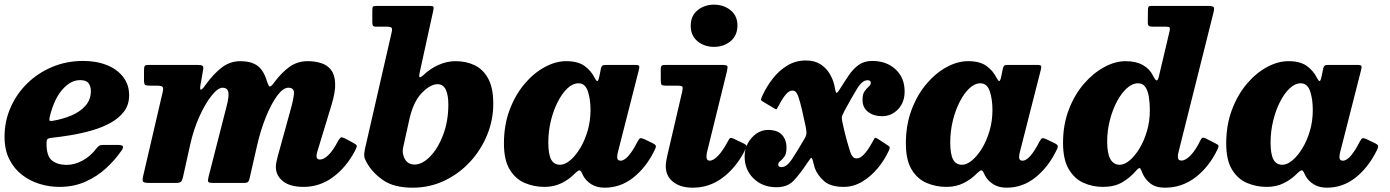

<svg xmlns="http://www.w3.org/2000/svg" viewBox="-31 -806 6124 846"><path d="M-11 -203.5Q-11 -271.5 15.5 -332Q42 -392.5 89 -438.5Q136 -484.5 199 -511Q262 -537.5 335.5 -537.5Q394.5 -537.5 440.2 -519Q486 -500.5 512 -466.5Q538 -432.5 538 -386Q538 -344.5 515.5 -314.8Q493 -285 455.8 -264.5Q418.5 -244 372.8 -231Q327 -218 279.8 -210.2Q232.5 -202.5 191 -198Q180.5 -196.5 177.2 -192Q174 -187.5 174 -175Q173.5 -119.5 197.2 -99.5Q221 -79.5 263.5 -79.5Q297.5 -79.5 332.8 -98.5Q368 -117.5 394.5 -152.5Q400.5 -160 405.8 -163.8Q411 -167.5 425.5 -167.5H486Q506 -167.5 510 -162Q514 -156.5 504.5 -142.5Q476.5 -102 437.2 -65.5Q398 -29 346.2 -5.8Q294.5 17.5 230.5 17.5Q186.5 17.5 143.8 4.5Q101 -8.5 66 -35.5Q31 -62.5 10 -104.2Q-11 -146 -11 -203.5ZM200.5 -273.5Q245.5 -281 283.8 -297.2Q322 -313.5 345.5 -340Q369 -366.5 369.5 -405Q369.5 -424.5 359.5 -438.8Q349.5 -453 321.5 -453Q281 -453 244.8 -412.5Q208.5 -372 189 -295Q185.5 -281 187 -276.2Q188.5 -271.5 200.5 -273.5Z M625 -520H836.5Q853.5 -520 860.2 -516.8Q867 -513.5 864 -498L852.5 -432.5Q845 -390 873.5 -430.5Q909.5 -480.5 946.2 -508.5Q983 -536.5 1028 -536.5Q1075 -536.5 1102.8 -516.8Q1130.5 -497 1145 -448.5Q1152.5 -425.5 1158 -424.8Q1163.5 -424 1176.5 -442Q1211.5 -488.5 1246.2 -512.5Q1281 -536.5 1324.5 -536.5Q1356.5 -536.5 1383.8 -528Q1411 -519.5 1427.5 -498.2Q1444 -477 1445.8 -438.8Q1447.5 -400.5 1429 -341L1367.5 -139Q1363.5 -125.5 1363.5 -118.5Q1363.5 -103 1379 -103Q1395.5 -103 1416.5 -123.2Q1437.5 -143.5 1459.5 -186.5Q1468 -199.5 1472 -200.8Q1476 -202 1489 -196L1521 -179Q1539 -170 1540.8 -164.5Q1542.5 -159 1532.5 -140Q1494 -68 1435.8 -25.2Q1377.5 17.5 1306.5 17.5Q1247 17.5 1215.8 -7.5Q1184.5 -32.5 1184.5 -70.5Q1184.5 -82 1187.2 -94Q1190 -106 1192.5 -116L1247.5 -315.5Q1262.5 -367.5 1264.2 -393.5Q1266 -419.5 1239.5 -419.5Q1216 -419.5 1189.8 -383.5Q1163.5 -347.5 1140.2 -289.5Q1117 -231.5 1102 -166L1069 -21Q1066.5 -9.5 1062.2 -4.8Q1058 0 1044 0H908.5Q889 0 886.5 -5.2Q884 -10.5 888 -27L967 -336Q979.5 -383 974.8 -401.2Q970 -419.5 950 -419.5Q929 -419.5 901 -384.2Q873 -349 847.2 -291.8Q821.5 -234.5 807 -168.5L775 -24.5Q772 -11.5 766.8 -5.8Q761.5 0 745 0H627.5Q602.5 0 599 -6.2Q595.5 -12.5 600 -31.5L686 -401Q690 -418 685.2 -423.2Q680.5 -428.5 658.5 -428.5H631Q613.5 -428.5 608.5 -432Q603.5 -435.5 603.5 -453V-495Q603.5 -510.5 606.5 -515.2Q609.5 -520 625 -520Z M1577 -149.5 1694.5 -662.5Q1698 -677.5 1694.8 -683Q1691.5 -688.5 1671 -688.5H1625.5Q1614.5 -688.5 1612 -693Q1609.5 -697.5 1609.5 -708.5V-760.5Q1609.5 -772.5 1612.2 -776.2Q1615 -780 1626.5 -780H1860.5Q1876 -780 1878.5 -776.5Q1881 -773 1878 -759L1819 -490Q1815 -472.5 1817.2 -467Q1819.5 -461.5 1835 -475.5Q1863 -502.5 1900.2 -519.5Q1937.5 -536.5 1976.5 -536.5Q2023 -536.5 2060.5 -518.5Q2098 -500.5 2120.2 -459.5Q2142.5 -418.5 2142.5 -348.5Q2142.5 -277 2115.2 -210.8Q2088 -144.5 2039.5 -92.2Q1991 -40 1926.5 -9.5Q1862 21 1787.5 21Q1705 21 1657.5 -11.8Q1610 -44.5 1585 -89.5Q1575.5 -106 1574 -117.2Q1572.5 -128.5 1577 -149.5ZM1745.5 -125Q1756 -81 1796 -81Q1829.5 -81 1864 -116.2Q1898.5 -151.5 1921.5 -211.5Q1944.5 -271.5 1944.5 -346Q1944.5 -387 1933.2 -411Q1922 -435 1897 -435Q1865 -435 1827.2 -396Q1789.5 -357 1772 -277L1746 -159Q1741.5 -140 1745.5 -125Z M2851.5 -140.5Q2815.5 -68 2759.5 -23.5Q2703.5 21 2633 21Q2598.5 21 2574.5 5.8Q2550.5 -9.5 2538.5 -32Q2535.5 -39 2533.2 -43Q2531 -47 2529.5 -50Q2524.5 -57 2519.5 -55Q2514.5 -53 2504 -43.5Q2477 -15.5 2443.2 1Q2409.5 17.5 2368.5 17.5Q2322 17.5 2281.2 0.2Q2240.5 -17 2215 -58.8Q2189.5 -100.5 2189.5 -174Q2189.5 -254.5 2214.2 -321Q2239 -387.5 2279.8 -435.8Q2320.5 -484 2368.8 -510.2Q2417 -536.5 2464 -536.5Q2514.5 -536.5 2543.8 -516Q2573 -495.5 2589.5 -462.5Q2596 -450 2600.5 -448.8Q2605 -447.5 2609.5 -468L2617 -505Q2619 -513 2623 -516.5Q2627 -520 2639.5 -520H2765.5Q2782.5 -520 2785 -515.8Q2787.5 -511.5 2784 -498L2691 -133Q2688.5 -122.5 2688.5 -113.5Q2688.5 -98 2703.5 -98Q2720 -98 2739 -120.2Q2758 -142.5 2777.5 -181Q2785 -195 2790 -196.8Q2795 -198.5 2807.5 -193L2842 -176.5Q2857 -169.5 2858.8 -163.5Q2860.5 -157.5 2851.5 -140.5ZM2571 -321.5Q2571 -368.5 2559.2 -403.8Q2547.5 -439 2518 -439Q2493 -439 2469.5 -417Q2446 -395 2426.8 -357.5Q2407.5 -320 2396.2 -273.5Q2385 -227 2385 -178.5Q2385 -126.5 2397.5 -103.2Q2410 -80 2437 -80Q2458 -80 2481.2 -99.5Q2504.5 -119 2525 -152.5Q2545.5 -186 2558.2 -229.5Q2571 -273 2571 -321.5Z M3012.5 -692.5Q3012.5 -736.5 3042.8 -761Q3073 -785.5 3115 -785.5Q3157.5 -785.5 3188 -761Q3218.5 -736.5 3218.5 -692.5Q3217.5 -648.5 3187.5 -624Q3157.5 -599.5 3115 -599.5Q3073 -599.5 3042.8 -624Q3012.5 -648.5 3012.5 -692.5ZM3172 -491.5 3084 -134.5Q3082 -125 3082 -115Q3082 -98 3096.5 -98Q3112 -98 3132.8 -119.5Q3153.5 -141 3173.5 -178.5Q3181 -193 3185.2 -197Q3189.5 -201 3205.5 -193L3246.5 -173.5Q3261 -166.5 3258 -158.5Q3255 -150.5 3248 -137Q3209 -64 3151.2 -21.5Q3093.5 21 3021.5 21Q2967 21 2934.8 -4.8Q2902.5 -30.5 2902.5 -73Q2902.5 -84.5 2905.2 -100Q2908 -115.5 2910.5 -125.5L2975 -402.5Q2978.5 -419 2975.8 -423.8Q2973 -428.5 2953.5 -428.5H2903Q2888 -428.5 2884.2 -432.5Q2880.5 -436.5 2880.5 -452V-500.5Q2880.5 -514 2885.2 -517Q2890 -520 2902.5 -520H3147Q3170.5 -520 3173.5 -515.5Q3176.5 -511 3172 -491.5Z M3250 -117Q3250 -149 3264.5 -175.2Q3279 -201.5 3302.2 -217.5Q3325.5 -233.5 3353 -233.5Q3394.5 -233.5 3414.5 -212Q3434.5 -190.5 3434.5 -155Q3434.5 -129 3425.5 -116.2Q3416.5 -103.5 3407.2 -96.5Q3398 -89.5 3398 -80.5Q3398 -69.5 3412.5 -69.5Q3435 -69.5 3457.5 -103Q3480 -136.5 3514 -195Q3522.5 -210 3522.5 -220.2Q3522.5 -230.5 3518.5 -250.5Q3511 -286.5 3503 -321Q3495 -355.5 3486.5 -380.5Q3484 -388.5 3478 -397.8Q3472 -407 3460.5 -407Q3446 -407 3431.2 -389.5Q3416.5 -372 3399.5 -339.5Q3394 -329 3391.8 -325.8Q3389.5 -322.5 3379.5 -329L3331 -358Q3321 -364 3322 -368.5Q3323 -373 3328 -384Q3346.5 -424.5 3374.2 -460Q3402 -495.5 3438.5 -517.5Q3475 -539.5 3519.5 -539.5Q3558.5 -539.5 3584 -523Q3609.5 -506.5 3624 -482.2Q3638.5 -458 3644.5 -434Q3645.5 -430.5 3646.8 -423.2Q3648 -416 3649 -411.5Q3652.5 -394.5 3656.8 -397Q3661 -399.5 3668 -411Q3689.5 -445.5 3709 -474.2Q3728.5 -503 3752.8 -520.2Q3777 -537.5 3812.5 -537.5Q3875 -537.5 3915 -500.5Q3955 -463.5 3955 -403Q3955 -354.5 3925.8 -324.2Q3896.5 -294 3855.5 -294Q3819 -294 3794.2 -312.8Q3769.5 -331.5 3769.5 -366Q3769.5 -391.5 3778.8 -404.2Q3788 -417 3797 -424.5Q3806 -432 3806 -441Q3806 -452.5 3791.5 -452.5Q3768.5 -452.5 3746 -416Q3723.5 -379.5 3690.5 -318.5Q3683 -304.5 3679.8 -296.5Q3676.5 -288.5 3680.5 -269.5Q3688 -233 3697 -199.2Q3706 -165.5 3717 -132Q3720 -124 3726.2 -116Q3732.5 -108 3744 -108Q3760.5 -108 3778.2 -128.2Q3796 -148.5 3812.5 -179Q3819.5 -191.5 3822.5 -196.8Q3825.5 -202 3838 -193.5L3877 -168Q3887 -162 3889 -158.5Q3891 -155 3885.5 -142.5Q3867 -101.5 3836.5 -64.8Q3806 -28 3767.5 -5.2Q3729 17.5 3686.5 17.5Q3629 17.5 3600 -8Q3571 -33.5 3559 -66Q3556.5 -75 3555 -81.2Q3553.5 -87.5 3550.5 -98.5Q3545 -114 3541.8 -110Q3538.5 -106 3527 -89.5Q3494 -39.5 3466.2 -10.2Q3438.5 19 3390.5 19Q3329 19 3289.5 -19.5Q3250 -58 3250 -117Z M4622.5 -140.5Q4586.5 -68 4530.5 -23.5Q4474.5 21 4404 21Q4369.5 21 4345.5 5.8Q4321.5 -9.5 4309.5 -32Q4306.5 -39 4304.2 -43Q4302 -47 4300.5 -50Q4295.5 -57 4290.5 -55Q4285.5 -53 4275 -43.5Q4248 -15.5 4214.2 1Q4180.5 17.5 4139.5 17.5Q4093 17.5 4052.2 0.2Q4011.5 -17 3986 -58.8Q3960.5 -100.5 3960.5 -174Q3960.5 -254.5 3985.2 -321Q4010 -387.5 4050.8 -435.8Q4091.5 -484 4139.8 -510.2Q4188 -536.5 4235 -536.5Q4285.5 -536.5 4314.8 -516Q4344 -495.5 4360.5 -462.5Q4367 -450 4371.5 -448.8Q4376 -447.5 4380.5 -468L4388 -505Q4390 -513 4394 -516.5Q4398 -520 4410.5 -520H4536.5Q4553.5 -520 4556 -515.8Q4558.5 -511.5 4555 -498L4462 -133Q4459.5 -122.5 4459.5 -113.5Q4459.5 -98 4474.5 -98Q4491 -98 4510 -120.2Q4529 -142.5 4548.5 -181Q4556 -195 4561 -196.8Q4566 -198.5 4578.5 -193L4613 -176.5Q4628 -169.5 4629.8 -163.5Q4631.5 -157.5 4622.5 -140.5ZM4342 -321.5Q4342 -368.5 4330.2 -403.8Q4318.5 -439 4289 -439Q4264 -439 4240.5 -417Q4217 -395 4197.8 -357.5Q4178.5 -320 4167.2 -273.5Q4156 -227 4156 -178.5Q4156 -126.5 4168.5 -103.2Q4181 -80 4208 -80Q4229 -80 4252.2 -99.5Q4275.5 -119 4296 -152.5Q4316.5 -186 4329.2 -229.5Q4342 -273 4342 -321.5Z M5333.5 -147.5Q5296 -70 5236.5 -24.5Q5177 21 5102 21Q5061.5 21 5037.5 2.2Q5013.5 -16.5 5002 -45Q4998.5 -55 4995 -61Q4990.5 -72 4976 -55Q4947.5 -22 4913 -2.2Q4878.5 17.5 4829 17.5Q4783 17.5 4743 -0.5Q4703 -18.5 4678 -60.8Q4653 -103 4653 -176.5Q4653 -257 4678.5 -323.2Q4704 -389.5 4745.2 -437Q4786.5 -484.5 4834.8 -510.5Q4883 -536.5 4929 -536.5Q4974.5 -536.5 5005 -519.2Q5035.5 -502 5050 -471.5Q5059 -453.5 5064.8 -451.8Q5070.5 -450 5075 -468L5122.5 -669Q5125 -680.5 5122.5 -684.5Q5120 -688.5 5105.5 -688.5H5048Q5035.5 -688.5 5030.8 -692Q5026 -695.5 5026.5 -710.5L5027 -759.5Q5027 -771.5 5029.5 -775.8Q5032 -780 5043 -780H5287Q5311 -780 5316 -775.2Q5321 -770.5 5316 -751L5162 -136.5Q5159 -125 5159 -115.5Q5159 -98.5 5174.5 -98.5Q5193 -98.5 5215.8 -122.2Q5238.5 -146 5259 -189Q5263.5 -198 5268 -199.2Q5272.5 -200.5 5282 -196L5324 -174.5Q5336 -169 5337.8 -164.2Q5339.5 -159.5 5333.5 -147.5ZM5035.5 -320Q5035.5 -351.5 5031.2 -378.8Q5027 -406 5015.8 -422.5Q5004.5 -439 4984 -439Q4958.5 -439 4934.2 -417.2Q4910 -395.5 4890.5 -358.8Q4871 -322 4859.2 -276Q4847.5 -230 4847.5 -181.5Q4847.5 -80 4903 -80Q4923.5 -80 4946.5 -99.2Q4969.5 -118.5 4989.8 -151.8Q5010 -185 5022.8 -228.5Q5035.5 -272 5035.5 -320Z M6034 -140.5Q5998 -68 5942 -23.5Q5886 21 5815.5 21Q5781 21 5757 5.8Q5733 -9.5 5721 -32Q5718 -39 5715.8 -43Q5713.5 -47 5712 -50Q5707 -57 5702 -55Q5697 -53 5686.5 -43.5Q5659.5 -15.5 5625.8 1Q5592 17.5 5551 17.5Q5504.5 17.5 5463.8 0.2Q5423 -17 5397.5 -58.8Q5372 -100.5 5372 -174Q5372 -254.5 5396.8 -321Q5421.5 -387.5 5462.2 -435.8Q5503 -484 5551.2 -510.2Q5599.5 -536.5 5646.5 -536.5Q5697 -536.5 5726.2 -516Q5755.5 -495.5 5772 -462.5Q5778.5 -450 5783 -448.8Q5787.5 -447.5 5792 -468L5799.5 -505Q5801.5 -513 5805.5 -516.5Q5809.5 -520 5822 -520H5948Q5965 -520 5967.5 -515.8Q5970 -511.5 5966.5 -498L5873.5 -133Q5871 -122.5 5871 -113.5Q5871 -98 5886 -98Q5902.5 -98 5921.5 -120.2Q5940.5 -142.5 5960 -181Q5967.5 -195 5972.5 -196.8Q5977.5 -198.5 5990 -193L6024.5 -176.5Q6039.5 -169.5 6041.2 -163.5Q6043 -157.5 6034 -140.5ZM5753.5 -321.5Q5753.5 -368.5 5741.8 -403.8Q5730 -439 5700.5 -439Q5675.5 -439 5652 -417Q5628.5 -395 5609.2 -357.5Q5590 -320 5578.8 -273.5Q5567.5 -227 5567.5 -178.5Q5567.5 -126.5 5580 -103.2Q5592.5 -80 5619.5 -80Q5640.5 -80 5663.8 -99.5Q5687 -119 5707.5 -152.5Q5728 -186 5740.8 -229.5Q5753.5 -273 5753.5 -321.5Z"/></svg>

Font: Besley* Heavy
Style: Italic
Weight: 800
Italic angle: -13°
Designer: Owen Earl
Foundry: indestructible type*
Version: Version 3.000; ttfautohint (v1.8.3)